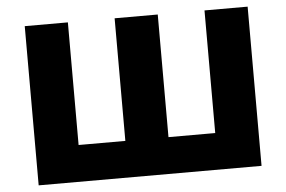

<svg xmlns="http://www.w3.org/2000/svg" viewBox="-50 -776 1263 847"><g transform="rotate(-5 581.5 -352.5)"><path d="M88 0V-705H279V-162H486V-705H677V-162H884V-705H1075V0Z"/></g></svg>

Font: Nunito Sans 6pt Black
Style: Regular
Weight: 900
Version: Version 3.101;gftools[0.9.27]